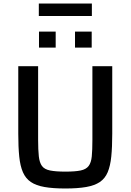

<svg xmlns="http://www.w3.org/2000/svg" viewBox="-20 -1065 744 1093"><path d="M352 8Q281 8 233 -0.5Q185 -9 155.5 -29Q126 -49 110.5 -84.5Q95 -120 89.5 -174Q84 -228 84 -304V-688H197V-269Q197 -211 201 -175Q205 -139 219 -120Q233 -101 265 -94.5Q297 -88 352 -88Q408 -88 439 -94.5Q470 -101 484.5 -120Q499 -139 502.5 -175Q506 -211 506 -269V-688H619V-304Q619 -228 613.5 -174Q608 -120 593 -84.5Q578 -49 548.5 -29Q519 -9 471 -0.5Q423 8 352 8ZM202 -794V-885H297V-794ZM407 -794V-885H502V-794ZM201 -974V-1045H503V-974Z"/></svg>

Font: Saira Thin Medium
Style: Regular
Weight: 500
Version: Version 1.101